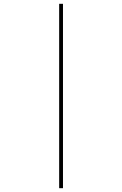

<svg xmlns="http://www.w3.org/2000/svg" viewBox="-20 -843 640 1006"><path d="M290 143V-823H310V143Z"/></svg>

Font: Iosevka Curly Slab ThEx
Style: Regular
Weight: 100
Width: 7
Monospace: yes
Designer: Belleve Invis
Foundry: Belleve Invis
Version: Version 11.1.0; ttfautohint (v1.8.3)